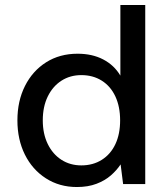

<svg xmlns="http://www.w3.org/2000/svg" viewBox="-20 -740 673 772"><path d="M289 12Q219 12 164.5 -23Q110 -58 80 -118.5Q50 -179 50 -256Q50 -334 80.5 -394.5Q111 -455 165.5 -489.5Q220 -524 292 -524Q351 -524 395 -501Q439 -478 464 -436V-720H564V0H475L465 -79Q449 -55 425.5 -34.5Q402 -14 368 -1Q334 12 289 12ZM307 -75Q354 -75 389.5 -97.5Q425 -120 444 -160.5Q463 -201 463 -256Q463 -311 444 -352Q425 -393 389.5 -415.5Q354 -438 307 -438Q262 -438 227 -415.5Q192 -393 172 -352Q152 -311 152 -256Q152 -202 172 -161Q192 -120 227 -97.5Q262 -75 307 -75Z"/></svg>

Font: DM Sans 12pt Medium
Style: Regular
Weight: 500
Version: Version 4.004;gftools[0.9.30]